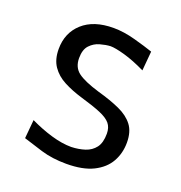

<svg xmlns="http://www.w3.org/2000/svg" viewBox="-104 -625 686 727"><g transform="rotate(20 238.5 -261.5)"><path d="M239.7 11.2Q183.1 11.2 137.5 -2.7Q91.8 -16.6 60.5 -26.9L67.4 -102.1Q110.8 -81.1 154.8 -68.1Q198.7 -55.2 235.8 -55.2Q265.6 -56.2 290.5 -64.2Q315.4 -72.3 330.6 -92Q345.7 -111.8 345.7 -148.4Q345.7 -173.3 332.8 -189Q319.8 -204.6 290 -217Q260.3 -229.5 208.5 -244.6Q167.5 -256.8 134.8 -273.9Q102.1 -291 83.3 -318.4Q64.5 -345.7 64.5 -387.7Q64.5 -453.1 109.1 -493.4Q153.8 -533.7 233.4 -533.7Q274.4 -533.7 320.8 -521Q367.2 -508.3 397 -498L390.1 -419.9Q342.8 -442.9 304 -453.9Q265.1 -464.8 246.1 -464.8Q227.1 -463.9 204.3 -457.5Q181.6 -451.2 165.3 -433.8Q148.9 -416.5 148.9 -381.8Q148.9 -344.7 174.6 -325.2Q200.2 -305.7 262.2 -287.1Q314.5 -272.5 351.6 -255.6Q388.7 -238.8 408.7 -212.6Q428.7 -186.5 428.7 -142.6Q428.7 -100.1 409.2 -65.2Q389.6 -30.3 347.9 -9.5Q306.2 11.2 239.7 11.2Z"/></g></svg>

Font: Pinar DS4-Regular
Style: Regular
Weight: 400
Designer: Amin Abedi
Version: Version 2.000